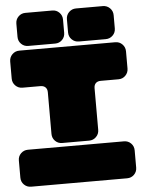

<svg xmlns="http://www.w3.org/2000/svg" viewBox="-59 -937 733 983"><g transform="rotate(-5 307.5 -445.5)"><path d="M297.9 -838.9V-771Q297.9 -749.5 283.2 -734.9Q268.6 -720.2 247.1 -720.2H108.9Q87.4 -720.2 72.8 -734.9Q58.1 -749.5 58.1 -771V-838.9Q58.1 -860.4 72.8 -875.2Q87.4 -890.1 108.9 -890.1H247.1Q268.6 -890.1 283.2 -875.2Q297.9 -860.4 297.9 -838.9ZM558.1 -838.9V-771Q558.1 -749.5 543.2 -734.9Q528.3 -720.2 506.8 -720.2H369.1Q347.7 -720.2 332.8 -734.9Q317.9 -749.5 317.9 -771V-838.9Q317.9 -860.4 332.8 -875.2Q347.7 -890.1 369.1 -890.1H506.8Q528.3 -890.1 543.2 -875.2Q558.1 -860.4 558.1 -838.9ZM61 -700.2H554.2Q575.7 -700.2 590.3 -685.3Q605 -670.4 605 -648.9V-561Q605 -539.6 590.3 -524.7Q575.7 -509.8 554.2 -509.8H462.9Q446.3 -509.8 437.3 -500.7Q428.2 -491.7 428.2 -475.1V-261.2Q428.2 -239.7 413.3 -224.9Q398.4 -210 377 -210H238.8Q217.3 -210 202.6 -224.9Q188 -239.7 188 -261.2V-475.1Q188 -491.7 178.7 -500.7Q169.4 -509.8 152.8 -509.8H61Q39.6 -509.8 24.7 -524.7Q9.8 -539.6 9.8 -561V-648.9Q9.8 -670.4 24.7 -685.3Q39.6 -700.2 61 -700.2ZM605 -140.1V-51.8Q605 -30.3 590.3 -15.6Q575.7 -1 554.2 -1H61Q39.6 -1 24.7 -15.6Q9.8 -30.3 9.8 -51.8V-140.1Q9.8 -161.6 24.7 -176.3Q39.6 -190.9 61 -190.9H554.2Q575.7 -190.9 590.3 -176.3Q605 -161.6 605 -140.1Z"/></g></svg>

Font: Nastup Soft
Style: Regular
Weight: 400
Designer: Maksym Kobuzan
Foundry: Zakznak
Version: Version 1.020;hotconv 1.0.109;makeotfexe 2.5.65596